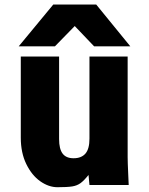

<svg xmlns="http://www.w3.org/2000/svg" viewBox="-20 -792 640 822"><path d="M69 -202.5V-550H233V-196.5Q233 -154.5 248 -134.5Q263 -114.5 295 -114.5Q328.5 -114.5 345.8 -134.5Q363 -154.5 363 -198.5V-550H526.5V-119Q526.5 -99 529 -45Q530 -28 531 0H363L359 -43Q339.5 -18.5 324.5 -7.8Q309.5 3 288.8 6.2Q268 9.5 226 9.5Q188.5 9.5 152.2 -16Q116 -41.5 92.5 -89.8Q69 -138 69 -202.5ZM208 -772.5H392L538 -593.5H383L300 -680.5L215 -593.5H60Z"/></svg>

Font: JuliaMono Black
Style: Regular
Weight: 900
Monospace: yes
Designer: cormullion
Foundry: corm
Version: Version 0.054; ttfautohint (v1.8.4)